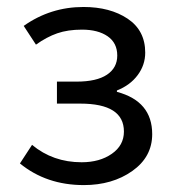

<svg xmlns="http://www.w3.org/2000/svg" viewBox="-20 -518 496 550"><path d="M220.2 12.2Q112.8 12.2 37.1 -49.8L71.8 -103Q131.8 -53.2 213.9 -53.2Q265.6 -53.2 300.3 -77.4Q335 -101.6 335 -141.1Q335 -221.2 210 -221.2H143.1V-284.2H199.2Q256.8 -284.2 286.4 -304Q315.9 -323.7 315.9 -358.9Q315.9 -395 288.3 -414.1Q260.7 -433.1 214.8 -433.1Q174.3 -433.1 144 -422.6Q113.8 -412.1 83 -390.1L47.9 -443.8Q124.5 -498 219.2 -498Q295.4 -498 345.7 -464.4Q396 -430.7 396 -367.2Q396 -332 374.5 -303Q353 -273.9 314.9 -258.8V-254.9Q416 -228 416 -133.8Q416 -68.4 358.9 -28.1Q301.8 12.2 220.2 12.2Z"/></svg>

Font: Source Sans Pro
Style: Regular
Weight: 400
Designer: Paul D. Hunt
Foundry: Adobe Systems Incorporated
Version: Version 3.006;hotconv 1.0.111;makeotfexe 2.5.65597